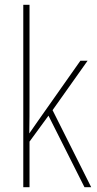

<svg xmlns="http://www.w3.org/2000/svg" viewBox="-20 -780 403 800"><path d="M103 -368V-760H77V0H103V-190L182 -298L332 0H360L199 -321L345 -527H315L141 -280C126 -259 118 -247 102 -224C103 -275 103 -316 103 -368Z"/></svg>

Font: Noto Sans Armenian Condensed Thin
Style: Regular
Weight: 100
Width: 3
Designer: Monotype Design Team
Foundry: Monotype Imaging Inc.
Version: Version 2.008